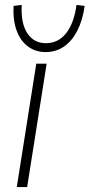

<svg xmlns="http://www.w3.org/2000/svg" viewBox="-20 -758 363 778"><path d="M48 0 127 -500H169L90 0ZM165 -547Q124 -547 93.5 -569.5Q63 -592 47.5 -634Q32 -676 35 -734L68 -738Q64 -664 90.5 -623.5Q117 -583 166 -583Q216 -583 248 -623.5Q280 -664 290 -738L323 -734Q315 -676 293.5 -634Q272 -592 239.5 -569.5Q207 -547 165 -547Z"/></svg>

Font: Mulish ExtraLight
Style: Italic
Weight: 200
Italic angle: -9°
Designer: Vernon Adams
Foundry: Vernon Adams
Version: Version 3.603